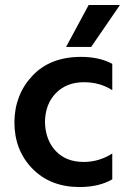

<svg xmlns="http://www.w3.org/2000/svg" viewBox="-20 -744 510 773"><path d="M432 -22Q379 9 300 9Q183 9 110.5 -65Q38 -139 38 -252Q39 -363 110.5 -439Q182 -515 306 -515Q380 -515 432 -487V-381Q382 -413 318 -413Q248 -413 205 -369Q162 -325 161 -252Q163 -180 204.5 -136Q246 -92 317 -92Q379 -92 432 -126ZM347 -555H246L337 -724H463Z"/></svg>

Font: Hind Siliguri SemiBold
Style: Regular
Weight: 600
Designer: Jyotish Sonowal
Foundry: Indian Type Foundry
Version: Version 1.001;PS 1.0;hotconv 1.0.86;makeotf.lib2.5.63406; tt